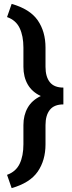

<svg xmlns="http://www.w3.org/2000/svg" viewBox="-20 -800 376 997"><path d="M40.5 176.8 16.6 107.9Q62.5 91.3 82 50.5Q101.6 9.8 101.6 -50.8V-150.4Q101.6 -201.7 123.8 -240.7Q146 -279.8 191.9 -301.3Q146 -322.8 123.8 -361.8Q101.6 -400.9 101.6 -453.1V-552.7Q101.6 -613.3 82 -654.3Q62.5 -695.3 16.6 -711.4L40.5 -779.8Q135.3 -752.9 175.8 -694.6Q216.3 -636.2 216.3 -552.7V-453.1Q216.3 -401.4 238.8 -373.3Q261.2 -345.2 309.1 -345.2V-257.8Q261.2 -257.8 238.8 -229.5Q216.3 -201.2 216.3 -150.4V-50.8Q216.3 32.7 175.8 91.3Q135.3 149.9 40.5 176.8Z"/></svg>

Font: Roboto Slab LO Medium
Style: Regular
Weight: 500
Designer: Google
Version: Version 2.000